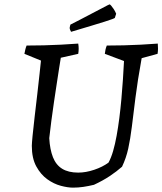

<svg xmlns="http://www.w3.org/2000/svg" viewBox="-20 -849 745 881"><path d="M315 12Q291 12 259 3.5Q227 -5 197 -26.5Q167 -48 146.5 -85.5Q126 -123 126 -180Q126 -190 129.5 -226.5Q133 -263 139 -313.5Q145 -364 151 -416Q157 -468 161.5 -510Q166 -552 168 -571L92 -602Q94 -612 96 -621Q98 -630 102 -640Q142 -640 181 -641Q220 -642 259.5 -644Q299 -646 339 -649Q341 -637 341 -625.5Q341 -614 339 -602L259 -584Q256 -566 251 -534Q246 -502 240 -462.5Q234 -423 227.5 -379.5Q221 -336 215.5 -293.5Q210 -251 206 -215Q209 -163 223 -127.5Q237 -92 265.5 -74.5Q294 -57 339 -57Q374 -57 412.5 -70Q451 -83 478 -103Q490 -125 499 -156Q508 -187 515 -225.5Q522 -264 527.5 -307Q533 -350 537 -394.5Q541 -439 544 -483.5Q547 -528 549 -569L461 -602Q462 -612 464 -621Q466 -630 470 -640Q509 -640 548 -641Q587 -642 626 -644Q665 -646 704 -649Q705 -637 705 -625.5Q705 -614 703 -602L630 -582Q611 -477 601.5 -400.5Q592 -324 585 -267.5Q578 -211 568.5 -167.5Q559 -124 540 -84Q515 -62 483.5 -41Q452 -20 411 -1Q386 5 362.5 8.5Q339 12 315 12ZM306 -703Q303 -708 301 -714Q299 -720 300 -724L303 -736L346 -758L474 -825L483 -829Q486 -828 491 -822Q496 -816 502 -807Q508 -798 513 -786L507 -767Q507 -766 495.5 -761.5Q484 -757 460 -749.5Q436 -742 398 -730.5Q360 -719 306 -703Z"/></svg>

Font: Labrada
Style: Italic
Weight: 400
Italic angle: -7°
Designer: Mercedes Jáuregui
Foundry: Omnibus-Type Team
Version: Version 1.000